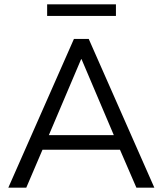

<svg xmlns="http://www.w3.org/2000/svg" viewBox="-20 -872 755 892"><path d="M18.6 0H102L186.3 -197.1L146.1 -176.5H567.6L528.4 -197.1L613.7 0H697.1L392.2 -691.2H323.5ZM356.9 -597.1H358.8L516.7 -225.5L538.2 -244.1H175.5L199 -225.5ZM199 -798H518.6V-852H199Z"/></svg>

Font: LL Pando Sans
Style: Regular
Weight: 400
Designer: Joshua Smith
Foundry: Joshua Smith
Version: Version 1.000;Glyphs 3.2.1 (3258)